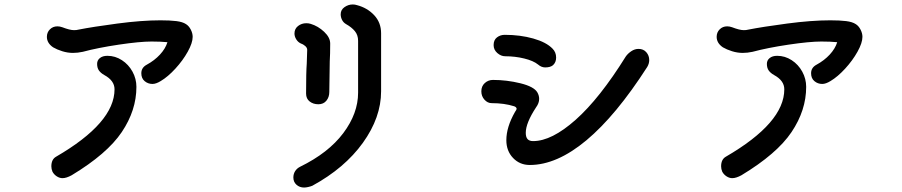

<svg xmlns="http://www.w3.org/2000/svg" viewBox="-20 -812 4040 860"><path d="M843 -647Q843 -620 821 -580.5Q799 -541 765.5 -504.5Q732 -468 700 -449Q679 -436 663 -436Q643 -436 628 -448.5Q613 -461 613 -484Q613 -509 637 -522Q672 -541 696.5 -567.5Q721 -594 730 -623Q700 -626 659 -626Q606 -626 512 -612Q418 -598 351 -580Q328 -575 307 -575Q283 -575 259 -582.5Q235 -590 218 -600Q190 -619 190 -647Q190 -667 203.5 -680.5Q217 -694 237 -694Q248 -694 259 -690Q293 -677 311 -677Q324 -677 330 -679Q396 -692 505.5 -706.5Q615 -721 699 -721Q742 -721 770 -717.5Q798 -714 813 -704Q826 -696 834.5 -679.5Q843 -663 843 -647ZM591 -423Q591 -318 525.5 -220.5Q460 -123 301 -27Q277 -14 260 -14Q247 -14 234.5 -22Q222 -30 215 -43Q210 -55 210 -67Q210 -98 231 -110Q493 -262 493 -412Q493 -451 447 -476Q431 -485 423 -496.5Q415 -508 415 -526Q415 -542 427.5 -552Q440 -562 461 -562Q496 -562 526 -542.5Q556 -523 573.5 -491Q591 -459 591 -423Z M1294 -17Q1294 -33 1302 -45.5Q1310 -58 1324 -65Q1451 -127 1517.5 -215.5Q1584 -304 1584 -397V-629Q1584 -655 1569.5 -672.5Q1555 -690 1530 -704Q1518 -711 1512 -723Q1506 -735 1506 -748Q1506 -768 1523 -780Q1540 -792 1560 -792Q1570 -792 1579 -789Q1625 -777 1656 -744Q1687 -711 1687 -663V-403Q1687 -286 1605.5 -172.5Q1524 -59 1379 20Q1372 23 1361 25.5Q1350 28 1342 28Q1322 28 1308 15.5Q1294 3 1294 -17ZM1351 -393Q1351 -489 1354 -527L1356 -589Q1356 -598 1347 -606Q1338 -614 1326 -618Q1314 -624 1306.5 -636.5Q1299 -649 1299 -662Q1299 -683 1315 -695.5Q1331 -708 1352 -708Q1363 -708 1372 -705Q1405 -695 1432 -669.5Q1459 -644 1459 -617Q1459 -569 1457 -537L1455 -400Q1455 -377 1442 -361Q1429 -345 1406 -345Q1383 -345 1367 -357.5Q1351 -370 1351 -393Z M2390 -523Q2369 -540 2328 -550Q2287 -560 2243 -560Q2224 -560 2207.5 -574.5Q2191 -589 2191 -610Q2191 -633 2206 -644.5Q2221 -656 2241 -656Q2310 -656 2368.5 -639.5Q2427 -623 2455 -594Q2471 -578 2471 -554Q2471 -533 2457 -520Q2445 -510 2422 -510Q2405 -510 2390 -523ZM2248 -184Q2248 -243 2287 -311Q2294 -320 2294 -326Q2292 -333 2283 -336Q2239 -350 2182 -350Q2164 -350 2150 -365.5Q2136 -381 2136 -403Q2136 -426 2151.5 -440Q2167 -454 2188 -454Q2250 -454 2311 -439Q2372 -424 2387 -398Q2395 -384 2395 -369Q2395 -350 2381 -331Q2335 -261 2335 -217Q2335 -198 2343 -189Q2351 -180 2368 -180Q2451 -180 2558.5 -275.5Q2666 -371 2783 -559Q2792 -572 2807.5 -582.5Q2823 -593 2840 -593Q2862 -593 2875 -578Q2888 -563 2888 -543Q2888 -527 2879 -512Q2739 -294 2606.5 -183.5Q2474 -73 2353 -73Q2308 -73 2278 -104.5Q2248 -136 2248 -184Z M3843 -647Q3843 -620 3821 -580.5Q3799 -541 3765.5 -504.5Q3732 -468 3700 -449Q3679 -436 3663 -436Q3643 -436 3628 -448.5Q3613 -461 3613 -484Q3613 -509 3637 -522Q3672 -541 3696.5 -567.5Q3721 -594 3730 -623Q3700 -626 3659 -626Q3606 -626 3512 -612Q3418 -598 3351 -580Q3328 -575 3307 -575Q3283 -575 3259 -582.5Q3235 -590 3218 -600Q3190 -619 3190 -647Q3190 -667 3203.5 -680.5Q3217 -694 3237 -694Q3248 -694 3259 -690Q3293 -677 3311 -677Q3324 -677 3330 -679Q3396 -692 3505.5 -706.5Q3615 -721 3699 -721Q3742 -721 3770 -717.5Q3798 -714 3813 -704Q3826 -696 3834.5 -679.5Q3843 -663 3843 -647ZM3591 -423Q3591 -318 3525.5 -220.5Q3460 -123 3301 -27Q3277 -14 3260 -14Q3247 -14 3234.5 -22Q3222 -30 3215 -43Q3210 -55 3210 -67Q3210 -98 3231 -110Q3493 -262 3493 -412Q3493 -451 3447 -476Q3431 -485 3423 -496.5Q3415 -508 3415 -526Q3415 -542 3427.5 -552Q3440 -562 3461 -562Q3496 -562 3526 -542.5Q3556 -523 3573.5 -491Q3591 -459 3591 -423Z"/></svg>

Font: Tsukimi Rounded SemiBold
Style: Regular
Weight: 600
Designer: Takashi Funayama
Foundry: Takashi Funayama
Version: Version 1.032; ttfautohint (v1.8.3)